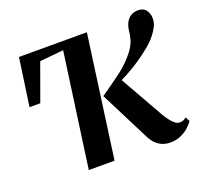

<svg xmlns="http://www.w3.org/2000/svg" viewBox="-99 -636 793 756"><g transform="rotate(-20 297.5 -258.5)"><path d="M261.5 0H153.5L220 -478L120.5 -468.5L64 -312.5H19L47.5 -512.5H332ZM493 8Q475 8 460.2 2Q445.5 -4 434.2 -15Q423 -26 415 -40.5L307 -254Q356 -288 393.8 -316.2Q431.5 -344.5 460 -381.5Q477.5 -405 483.2 -425.8Q489 -446.5 490 -462.5Q492.5 -482 500.2 -496Q508 -510 520.8 -517.5Q533.5 -525 549.5 -525Q573 -525 583.2 -511Q593.5 -497 594.5 -478.5Q595.5 -460 587 -442.8Q578.5 -425.5 567 -411.5Q551.5 -391.5 527.2 -371.8Q503 -352 475 -333.5Q447 -315 419.8 -300.5Q392.5 -286 372.5 -276.5L388.5 -302.5L500.5 -104.5Q507 -93.5 515.8 -81.8Q524.5 -70 534.5 -61.8Q544.5 -53.5 554 -53.5Q561.5 -53.5 568.2 -55.8Q575 -58 582.5 -64.5L592.5 -46Q585.5 -35.5 571.8 -22.8Q558 -10 538.2 -1Q518.5 8 493 8Z"/></g></svg>

Font: Merriweather 120pt Medium
Style: Italic
Weight: 500
Italic angle: -7.8°
Version: Version 2.101